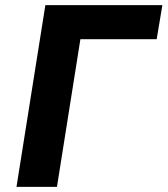

<svg xmlns="http://www.w3.org/2000/svg" viewBox="-20 -725 650 745"><path d="M44 0 156 -705H610L588 -573H292L201 0Z"/></svg>

Font: Nunito Sans 7pt SemiCondensed ExtraBold
Style: Italic
Weight: 800
Width: 4
Italic angle: -9°
Designer: Vernon Adams
Foundry: Vernon Adams
Version: Version 3.101;gftools[0.9.27]